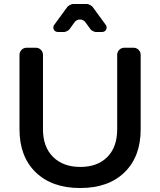

<svg xmlns="http://www.w3.org/2000/svg" viewBox="-20 -940 804 965"><path d="M510 -817Q520 -804 513.5 -791.5Q507 -779 491 -779H462Q456 -779 446.5 -784Q437 -789 434 -794L411 -826Q400 -842 382 -842Q364 -842 353 -826L330 -794Q327 -789 317.5 -784Q308 -779 302 -779H273Q257 -779 250.5 -791.5Q244 -804 254 -817L319 -906Q322 -910 331.5 -915Q341 -920 347 -920H417Q423 -920 432.5 -915Q442 -910 445 -906ZM652 -700Q666 -700 676.5 -689.5Q687 -679 687 -665V-290Q687 -153 606 -74Q525 5 383 5Q241 5 159.5 -74Q78 -153 78 -290V-665Q78 -679 88.5 -689.5Q99 -700 113 -700H161Q175 -700 185.5 -689.5Q196 -679 196 -665V-290Q196 -202 246.5 -151.5Q297 -101 384 -101Q470 -101 519.5 -151Q569 -201 569 -290V-665Q569 -679 579.5 -689.5Q590 -700 604 -700Z"/></svg>

Font: Trueno
Style: Round
Weight: 400
Designer: Julieta Ulanovsky, Jasper
Foundry: Julieta Ulanovsky, Cannot Into Space Fonts
Version: Version 3.001